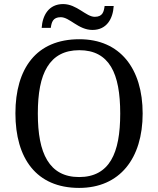

<svg xmlns="http://www.w3.org/2000/svg" viewBox="-20 -919 782 949"><path d="M685.1 -357.9C685.1 -469.2 657.2 -560.5 604 -625C550.8 -689 473.1 -725.1 372.1 -725.1C266.1 -725.1 186.5 -689 134.3 -625C82 -561 56.2 -469.7 56.2 -358.9C56.2 -136.7 159.2 9.8 371.1 9.8C572.3 9.8 685.1 -136.2 685.1 -357.9ZM167 -357.9C167 -457 180.7 -535.6 213.9 -588.9C246.6 -642.1 297.9 -670.9 372.1 -670.9C446.3 -670.9 496.6 -642.1 528.8 -588.9C561 -535.6 574.2 -457 574.2 -357.9C574.2 -258.8 561 -180.7 528.8 -127C496.6 -73.2 445.3 -43.9 371.1 -43.9C296.9 -43.9 246.1 -73.2 213.4 -127C180.7 -180.7 167 -258.8 167 -357.9ZM186 -781.2H231C234.9 -809.1 241.2 -834 280.3 -834C324.7 -834 367.2 -771 437 -771C507.8 -771 538.1 -826.7 542 -889.2H497.1C493.2 -861.3 487.8 -835.9 448.2 -835.9C405.3 -835.9 359.9 -898.9 292 -898.9C220.7 -898.9 189.9 -842.8 186 -781.2Z"/></svg>

Font: The Erased English
Style: Regular
Weight: 400
Designer: Monotype Design team + ligartures altered by 180 Amsterdam
Foundry: Monotype Imaging Inc.
Version: Version 1.030;Glyphs 3.1.2 (3151)